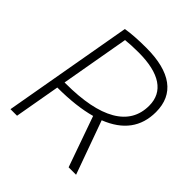

<svg xmlns="http://www.w3.org/2000/svg" viewBox="-191 -836 968 968"><g transform="rotate(45 293.0 -351.5)"><path d="M34.7 0 156.7 -693.4Q212.4 -703.1 300.3 -703.1Q430.2 -703.1 497.1 -653.8Q564 -604.5 564 -508.3Q564 -350.1 399.4 -285.6L502.4 0H449.2L353.5 -270.5Q258.8 -244.1 124.5 -244.1L81.5 0ZM132.3 -288.1H139.6Q325.7 -288.1 421.4 -343.8Q517.1 -399.4 517.1 -506.8Q517.1 -581.5 459.2 -620.4Q401.4 -659.2 289.1 -659.2Q237.3 -659.2 196.8 -654.8Z"/></g></svg>

Font: CaskaydiaCove NFP ExtraLight
Style: Italic
Weight: 200
Italic angle: -10°
Designer: Aaron Bell
Foundry: Saja Typeworks
Version: Version 2111.001; VTT 6.35;Nerd Fonts 3.1.1